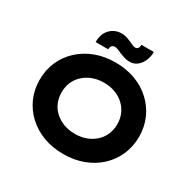

<svg xmlns="http://www.w3.org/2000/svg" viewBox="-194 -1111 1329 1321"><g transform="rotate(30 470.0 -450.0)"><path d="M471 10Q383 10 311.5 -17Q240 -44 186.5 -93.5Q133 -143 104 -209Q75 -275 75 -353Q75 -431 104 -497Q133 -563 186.5 -612.5Q240 -662 311.5 -689Q383 -716 470 -716Q556 -716 628 -689Q700 -662 753 -612.5Q806 -563 835 -497Q864 -431 864 -353Q864 -276 835 -209.5Q806 -143 753 -93.5Q700 -44 628 -17Q556 10 471 10ZM470 -150Q518 -150 558.5 -165Q599 -180 629 -207.5Q659 -235 675 -272Q691 -309 691 -353Q691 -397 675 -434Q659 -471 629 -498.5Q599 -526 558.5 -541Q518 -556 470 -556Q422 -556 381.5 -541Q341 -526 310.5 -498Q280 -470 264.5 -433Q249 -396 249 -353Q249 -309 264.5 -272Q280 -235 310.5 -207.5Q341 -180 381.5 -165Q422 -150 470 -150ZM547 -768Q527 -768 507 -774Q487 -780 463 -790Q445 -799 432.5 -803Q420 -807 410 -807Q396 -807 387.5 -797Q379 -787 379 -769H279Q279 -835 315.5 -872.5Q352 -910 407 -910Q425 -910 442.5 -905Q460 -900 487 -888Q503 -880 514 -876Q525 -872 534 -872Q547 -872 554.5 -882.5Q562 -893 561 -910H660Q660 -872 645.5 -839Q631 -806 606 -787Q581 -768 547 -768Z"/></g></svg>

Font: Lexend Exa
Style: Bold
Weight: 700
Designer: Bonnie Shaver-Troup, Thomas Jockin
Foundry: Lexend
Version: Version 1.007